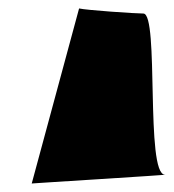

<svg xmlns="http://www.w3.org/2000/svg" viewBox="-20 -588 411 454"><path d="M55 -154C46 -154 390 -175 370 -175C323 -175 357 -556 319 -556C299 -556 184 -564 167 -568Z"/></svg>

Font: Recovery
Style: Obl
Weight: 400
Version: Version 0.27